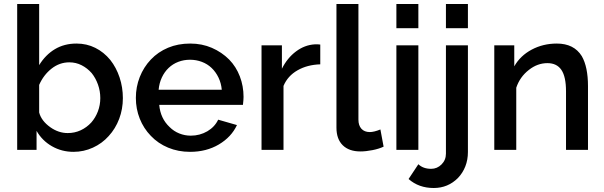

<svg xmlns="http://www.w3.org/2000/svg" viewBox="-20 -750 3025 961"><path d="M524 -69Q558 -106 576.5 -155Q595 -204 595 -259Q595 -313 578.5 -362.5Q562 -412 532 -450Q500 -489 457 -510.5Q414 -532 363 -532Q302 -532 255 -504Q208 -476 176 -424V-730H66V0H163V-95Q191 -46 240 -18Q289 10 348 10Q399 10 445 -11Q491 -32 524 -69ZM232 -113Q187 -145 176 -187V-325Q198 -375 238 -406.5Q278 -438 327 -438Q360 -438 388.5 -423.5Q417 -409 439 -384Q459 -359 470.5 -326.5Q482 -294 482 -259Q482 -224 470 -192.5Q458 -161 437 -137Q414 -112 384 -98Q354 -84 319 -84Q273 -84 232 -113Z M1166 -124 1072 -151Q1055 -115 1018 -93Q980 -71 935 -71Q905 -71 877.5 -82Q850 -93 829 -114Q783 -157 777 -225H1196Q1199 -252 1199 -265Q1199 -319 1180.5 -367.5Q1162 -416 1127 -452Q1090 -489 1040.5 -510.5Q991 -532 932 -532Q871 -532 821 -511Q771 -490 735 -452Q699 -414 679.5 -364.5Q660 -315 660 -260Q660 -205 679.5 -156Q699 -107 735 -70Q771 -32 821.5 -11Q872 10 931 10Q1013 10 1075.5 -27Q1138 -64 1166 -124ZM824 -410Q845 -430 872.5 -440.5Q900 -451 931 -451Q962 -451 990 -440.5Q1018 -430 1039 -410Q1060 -390 1073.5 -362Q1087 -334 1090 -301H774Q777 -334 790 -362Q803 -390 824 -410Z M1572 -528H1555Q1505 -525 1461.5 -492.5Q1418 -460 1391 -406V-523H1289V0H1399V-320Q1420 -370 1469 -398Q1518 -426 1583 -428V-527Q1580 -528 1572 -528Z M1784 8Q1811 8 1844 1.5Q1877 -5 1900 -16L1884 -102Q1852 -89 1831 -89Q1804 -89 1789 -105.5Q1774 -122 1774 -151V-730H1664V-111Q1664 -54 1695.5 -23Q1727 8 1784 8Z M2074 -730H1964V-609H2074ZM2074 -523H1964V0H2074Z M2322 -730H2212V-609H2322ZM2272 141Q2296 116 2309 83Q2322 50 2322 11V-523H2212V19Q2212 51 2190 73Q2168 95 2138 95Q2098 95 2074 72L2025 146Q2076 191 2151 191Q2222 191 2272 141Z M2892 -469Q2853 -532 2767 -532Q2698 -532 2641 -501.5Q2584 -471 2554 -418V-523H2454V0H2564V-311Q2582 -365 2627 -400Q2670 -434 2720 -434Q2767 -434 2790 -400Q2813 -366 2813 -293V0H2923V-319Q2923 -415 2892 -469Z"/></svg>

Font: RT Raleway SemiBold
Style: Regular
Weight: 400
Designer: Matt McInerney, Pablo Impallari, Rodrigo Fuenzalida — Edited by Milan Moffatt in April 2016
Foundry: Matt McInerney, Pablo Impallari, Rodrigo Fuenzalida — Edited by Milan Moffatt in April 2016
Version: Version 3.001